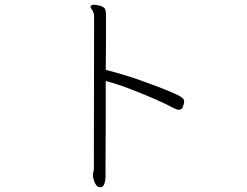

<svg xmlns="http://www.w3.org/2000/svg" viewBox="-20 -735 1040 808"><path d="M371 2Q371 -6 373 -12Q375 -18 375 -22L376 -667Q376 -679 369 -691Q368 -694 364.5 -698Q361 -702 361 -706V-707Q363 -715 376 -715Q382 -715 389 -713.5Q396 -712 404 -710Q420 -704 423 -695.5Q426 -687 426 -673V-613Q426 -588 426 -546Q426 -504 425 -441Q453 -434 490.5 -423Q528 -412 568 -398Q608 -384 644.5 -370Q681 -356 708.5 -344Q736 -332 746 -324Q755 -318 755 -306Q755 -302 750.5 -287.5Q746 -273 732 -273Q725 -273 709 -281Q678 -298 628.5 -319.5Q579 -341 525.5 -361.5Q472 -382 425 -394Q425 -326 425 -256.5Q425 -187 424.5 -128.5Q424 -70 424 -32Q424 6 424 11Q424 25 419.5 37.5Q415 50 408 52Q407 52 405.5 52.5Q404 53 403 53Q391 53 384 43Q377 33 374.5 21.5Q372 10 371 7Z"/></svg>

Font: Moon Stars Kai T HW Light
Style: Regular
Weight: 300
Designer: GuiWonder
Version: Version 1.101